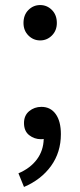

<svg xmlns="http://www.w3.org/2000/svg" viewBox="-20 -550 318 760"><path d="M139 -390Q112 -390 92.5 -409.5Q73 -429 73 -459Q73 -491 92.5 -510.5Q112 -530 139 -530Q166 -530 185.5 -510.5Q205 -491 205 -459Q205 -429 185.5 -409.5Q166 -390 139 -390ZM53 136Q100 116 126 81Q152 46 153 0Q149 1 142 1Q116 1 95.5 -15Q75 -31 75 -63Q75 -93 95.5 -110Q116 -127 144 -127Q180 -127 200.5 -98.5Q221 -70 221 -19Q221 53 182 107Q143 161 75 190Z"/></svg>

Font: Kinto Sans
Style: Regular
Weight: 400
Designer: Authors: Ryoko NISHIZUKA  (kana & ideographs); Paul D. Hunt (Latin, Greek & Cyrillic); Wenlong ZHANG  (bopomofo); Sandol
Foundry: Adobe Systems Incorporated, ookami Inc.
Version: Version 0.001